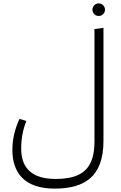

<svg xmlns="http://www.w3.org/2000/svg" viewBox="-20 -914 711 1132"><path d="M562 -820C583 -820 599 -836 599 -857C599 -877 583 -894 562 -894C541 -894 525 -877 525 -857C525 -836 541 -820 562 -820ZM537 -81C537 72 474 141 308 141C157 141 105 66 105 -37C105 -103 117 -154 135 -201L95 -213C71 -161 53 -101 53 -30C53 104 124 198 302 198C475 198 590 131 590 -83V-750L537 -743Z"/></svg>

Font: FiraGO Light
Style: Regular
Weight: 300
Designer: bBox Type
Foundry: bBox Type GmbH
Version: Version 1.001;PS 001.001;hotconv 1.0.88;makeotf.lib2.5.64775